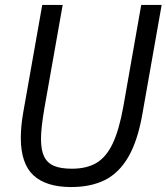

<svg xmlns="http://www.w3.org/2000/svg" viewBox="-20 -745 672 775"><path d="M64 -189Q64 -234.5 73.5 -289.5L150.5 -725H233L159 -307Q145.5 -228.5 145.5 -184.5Q145.5 -139 158.2 -113Q171 -87 198 -75.5Q225 -64 270 -64Q329.5 -64 369 -87.2Q408.5 -110.5 434.5 -164.8Q460.5 -219 477.5 -313L550 -725H632.5L554.5 -283.5Q535.5 -176 498 -111.5Q460.5 -47 403.8 -18.5Q347 10 267 10Q166.5 10 115.2 -37.2Q64 -84.5 64 -189Z"/></svg>

Font: JuliaMono
Style: Italic
Weight: 400
Italic angle: -9°
Monospace: yes
Designer: cormullion
Foundry: corm
Version: Version 0.057; ttfautohint (v1.8.4)